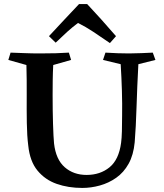

<svg xmlns="http://www.w3.org/2000/svg" viewBox="-20 -919 806 945"><path d="M732 -660 745 -624 661 -603Q655 -491 652 -392Q649 -293 643 -219Q637 -156 613 -113Q589 -70 552 -44Q515 -18 471.5 -6Q428 6 385 6Q316 6 259 -14Q202 -34 164.5 -79.5Q127 -125 119 -203Q113 -250 112 -314Q111 -378 111.5 -451.5Q112 -525 110 -599L21 -624L32 -660Q63 -659 100.5 -657.5Q138 -656 176 -656Q220 -656 255.5 -657Q291 -658 319 -660L330 -624L242 -599Q240 -562 239.5 -525Q239 -488 239 -452Q239 -373 241 -308.5Q243 -244 246 -213Q255 -134 298.5 -96Q342 -58 406 -58Q473 -58 519 -95.5Q565 -133 576 -216Q579 -237 580 -273Q581 -309 581 -351Q582 -407 580 -473Q578 -539 574 -603L487 -624L499 -660Q530 -658 559.5 -657Q589 -656 615 -656Q643 -656 677 -657.5Q711 -659 732 -660ZM409 -899Q443 -863 477 -825Q511 -787 551 -741L521 -707Q476 -738 439 -762.5Q402 -787 364 -806Q337 -786 311 -762.5Q285 -739 254 -709L221 -741Q257 -780 296 -821.5Q335 -863 369 -899Z"/></svg>

Font: Ruwudu SemiBold
Style: Regular
Weight: 600
Designer: Becca Hirsbrunner Spalinger
Foundry: SIL International
Version: Version 3.000